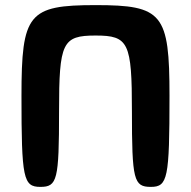

<svg xmlns="http://www.w3.org/2000/svg" viewBox="-20 -731 747 751"><path d="M643 -356C643 -678 616 -711 354 -711C91 -711 64 -678 64 -356C64 -33 71 0 138 0C204 0 211 -27 211 -296C211 -565 224 -592 354 -592C483 -592 496 -565 496 -296C496 -27 503 0 570 0C636 0 643 -33 643 -356Z"/></svg>

Font: Asimov Print
Style: A
Weight: 500
Designer: Google
Version: Version 2.000980: 2014